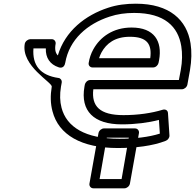

<svg xmlns="http://www.w3.org/2000/svg" viewBox="-20 -765 1056 1039"><path d="M639 -92C712 -92 782 -101 840 -116L845 -42C786 -23 707 -14 626 -14C441 -14 340 -78 313 -182C304 -216 303 -254 310 -296L314 -318C316 -331 307 -342 297 -343C197 -357 154 -413 161 -503H228C226 -452 251 -416 297 -401C299 -400 327 -390 333 -425C355 -552 453 -636 573 -675C615 -689 659 -695 706 -695C872 -695 944 -620 961 -515C967 -477 967 -433 958 -385L948 -332H468C453 -332 441 -318 439 -307L437 -296C414 -164 488 -92 639 -92ZM648 -142C520 -142 474 -190 485 -282H965C976 -282 991 -292 994 -307L1008 -385C1017 -438 1018 -487 1011 -531C991 -656 899 -745 715 -745C663 -745 613 -739 565 -723C442 -683 332 -597 293 -465C281 -477 275 -496 281 -528C283 -539 275 -553 260 -553H144C133 -553 117 -543 114 -528C93 -408 264 -319 260 -296C252 -248 253 -204 264 -163C297 -35 421 36 617 36C712 36 806 25 877 -3C888 -7 898 -20 897 -32L889 -153C888 -170 873 -175 860 -171C801 -153 728 -142 648 -142ZM841 -440C859 -542 815 -616 692 -616C592 -616 522 -565 485 -498C472 -475 464 -450 460 -425C457 -410 469 -400 480 -400H809C824 -400 836 -414 838 -425ZM793 -450H516C519 -460 524 -471 529 -481C556 -530 602 -566 683 -566C777 -566 803 -525 793 -450ZM638 204H519L558 -20H677ZM654 254C665 254 680 244 683 229L732 -45C734 -56 726 -70 711 -70H542C531 -70 516 -60 513 -45L464 229C462 240 470 254 485 254Z"/></svg>

Font: Asimov
Style: XWidOuIt
Weight: 500
Designer: Google
Version: Version 2.000980; 2014